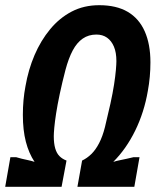

<svg xmlns="http://www.w3.org/2000/svg" viewBox="-30 -719 616 739"><path d="M-10 0 10 -114H32Q42 -111 54 -108Q66 -105 78.5 -102.5Q91 -100 103 -96Q81 -129 69.5 -173.5Q58 -218 58 -277Q58 -306 60.5 -333.5Q63 -361 68 -387Q79 -451 103 -507Q127 -563 163 -606.5Q199 -650 246 -674.5Q293 -699 352 -699Q418 -699 461.5 -673.5Q505 -648 527 -598.5Q549 -549 549 -479Q549 -451 546.5 -423.5Q544 -396 539 -369Q525 -287 490.5 -216.5Q456 -146 406 -96Q419 -100 432 -102.5Q445 -105 458 -108Q471 -111 484 -114H507L487 0H268L286 -101Q305 -110 321.5 -126Q338 -142 351.5 -168Q365 -194 374 -230Q386 -279 395 -320Q404 -361 409 -393.5Q414 -426 416 -449Q418 -472 418 -484Q418 -517 408.5 -539.5Q399 -562 382 -574Q365 -586 341 -586Q311 -586 288.5 -570.5Q266 -555 250 -525Q234 -495 222 -450Q209 -400 200 -357.5Q191 -315 186 -282.5Q181 -250 179 -228Q177 -206 177 -195Q177 -167 182.5 -148Q188 -129 199 -118Q210 -107 226 -101L207 0Z"/></svg>

Font: Archivo ExtraCondensed
Style: Bold Italic
Weight: 700
Width: 2
Italic angle: -10°
Designer: Hector Gatti
Foundry: Omnibus-Type
Version: Version 2.001